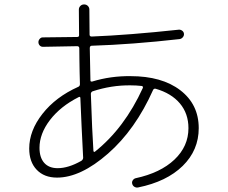

<svg xmlns="http://www.w3.org/2000/svg" viewBox="-20 -822 1040 876"><path d="M338.9 -378.9Q255.9 -336.9 208 -274.4Q160.2 -211.9 160.2 -147.5Q160.2 -103.5 181.6 -79.1Q203.1 -54.7 243.2 -54.7Q292 -54.7 350.6 -87.9Q358.4 -92.8 359.4 -101.6Q351.6 -251 346.7 -374Q346.7 -382.8 338.9 -378.9ZM402.3 -405.3Q395.5 -402.3 394.5 -394.5Q400.4 -219.7 406.2 -133.8Q406.2 -130.9 408.7 -129.4Q411.1 -127.9 413.1 -129.9Q547.9 -237.3 631.8 -420.9Q632.8 -423.8 631.3 -426.8Q629.9 -429.7 627 -429.7Q602.5 -432.6 575.2 -432.6Q488.3 -433.6 402.3 -405.3ZM240.2 -11.7Q181.6 -11.7 147.5 -47.4Q113.3 -83 113.3 -144.5Q113.3 -225.6 173.8 -302.7Q234.4 -379.9 336.9 -425.8Q344.7 -428.7 344.7 -438.5Q343.8 -462.9 343.3 -490.2Q342.8 -517.6 342.3 -550.8Q341.8 -584 341.8 -601.6Q341.8 -610.4 333 -611.3Q182.6 -608.4 175.8 -608.4Q167 -608.4 161.1 -614.7Q155.3 -621.1 155.3 -629.9Q155.3 -637.7 161.1 -644.5Q167 -651.4 174.8 -651.4Q229.5 -651.4 332 -653.3Q340.8 -653.3 340.8 -661.1Q340.8 -679.7 340.3 -718.8Q339.8 -757.8 339.8 -778.3Q339.8 -788.1 346.7 -794.9Q353.5 -801.8 363.8 -801.8Q374 -801.8 380.9 -794.9Q387.7 -788.1 387.7 -778.3Q387.7 -759.8 388.2 -721.2Q388.7 -682.6 388.7 -664.1Q388.7 -655.3 398.4 -655.3Q568.4 -662.1 794.9 -686.5Q803.7 -687.5 811 -682.1Q818.4 -676.8 819.3 -668Q820.3 -659.2 814 -651.9Q807.6 -644.5 798.8 -643.6Q582 -619.1 398.4 -613.3Q390.6 -613.3 389.6 -603.5Q390.6 -554.7 392.6 -455.1Q392.6 -448.2 401.4 -450.2Q484.4 -475.6 575.2 -474.6Q718.8 -474.6 802.7 -410.2Q886.7 -345.7 886.7 -237.3Q886.7 -136.7 813.5 -64.9Q740.2 6.8 610.4 33.2Q601.6 35.2 593.3 30.3Q585 25.4 583 15.6Q581.1 7.8 585.9 0.5Q590.8 -6.8 598.6 -8.8Q711.9 -33.2 775.9 -93.8Q839.8 -154.3 839.8 -237.3Q839.8 -303.7 800.8 -350.1Q761.7 -396.5 690.4 -417Q682.6 -418.9 678.7 -412.1Q597.7 -230.5 472.7 -121.1Q347.7 -11.7 240.2 -11.7Z"/></svg>

Font: Rounded-X Mgen+ 2m light
Style: Regular
Weight: 200
Designer: [Source Han Sans]
Ryoko NISHIZUKA  (kana & ideographs); Paul D. Hunt (Latin, Greek & Cyrillic); Wenlong ZHANG  (bopomofo
Version: Version 1.059.20150602